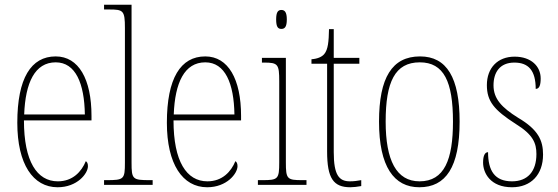

<svg xmlns="http://www.w3.org/2000/svg" viewBox="-20 -780 2354 810"><path d="M223 10C306 10 351 -48 351 -79C351 -91 347 -97 342 -100C324 -56 287 -15 224 -15C136 -15 81 -99 81 -272H366V-291C366 -446 312 -542 215 -542C111 -542 53 -450 53 -262C53 -88 119 10 223 10ZM338 -297H82C87 -431 127 -517 215 -517C299 -517 336 -428 338 -297Z M419 0H624V-20H612C539 -20 535 -24 535 -94V-760H419V-740H440C500 -740 507 -736 507 -662V-94C507 -24 503 -20 430 -20H419Z M854 10C937 10 982 -48 982 -79C982 -91 978 -97 973 -100C955 -56 918 -15 855 -15C767 -15 712 -99 712 -272H997V-291C997 -446 943 -542 846 -542C742 -542 684 -450 684 -262C684 -88 750 10 854 10ZM969 -297H713C718 -431 758 -517 846 -517C930 -517 967 -428 969 -297Z M1167 -658C1181 -658 1190 -666 1190 -698C1190 -729 1181 -738 1167 -738C1153 -738 1145 -729 1145 -698C1145 -666 1153 -658 1167 -658ZM1068 0H1273V-20H1255C1191 -20 1186 -25 1186 -95V-536H1085V-516H1094C1153 -516 1158 -509 1158 -437V-95C1158 -25 1153 -20 1088 -20H1068Z M1458 10C1471 10 1487 8 1504 5V-20C1486 -17 1474 -15 1456 -15C1410 -15 1388 -42 1388 -138V-511H1496V-536H1388V-657H1368C1367 -605 1364 -571 1348 -552C1338 -540 1320 -532 1294 -530V-511H1360V-141C1360 -27 1387 10 1458 10Z M1749 10C1861 10 1919 -75 1919 -267C1919 -452 1865 -542 1752 -542C1634 -542 1579 -452 1579 -267C1579 -77 1642 10 1749 10ZM1750 -15C1652 -15 1607 -104 1607 -267C1607 -434 1646 -517 1751 -517C1853 -517 1891 -435 1891 -267C1891 -107 1855 -15 1750 -15Z M2140 10C2220 10 2271 -43 2271 -128C2271 -187 2251 -233 2166 -283C2097 -326 2062 -363 2062 -420C2062 -474 2088 -516 2150 -516C2210 -516 2240 -482 2240 -405C2255 -405 2261 -420 2261 -449C2261 -500 2221 -541 2151 -541C2079 -541 2034 -493 2034 -421C2034 -353 2064 -316 2156 -257C2229 -212 2243 -176 2243 -130C2243 -57 2206 -15 2140 -15C2067 -15 2039 -60 2039 -138C2026 -138 2018 -124 2018 -94C2018 -50 2049 10 2140 10Z"/></svg>

Font: Noto Serif Georgian Condensed Thin
Style: Regular
Weight: 100
Width: 3
Designer: Monotype Design Team, Akaki Razmadze
Foundry: Google LLC
Version: Version 2.003